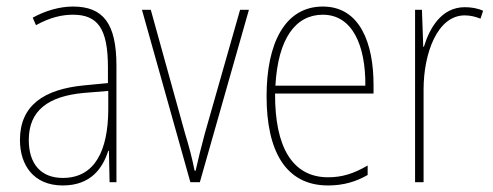

<svg xmlns="http://www.w3.org/2000/svg" viewBox="-20 -557 1508 587"><path d="M203 -537C162 -537 118 -524 80 -503L90 -480C133 -504 170 -512 203 -512C278 -512 310 -471 310 -351V-303L237 -296C113 -284 41 -234 41 -129C41 -53 82 10 172 10C258 10 294 -43 311 -96H313L315 0H336V-356C336 -486 295 -537 203 -537ZM237 -273 311 -279V-220C310 -98 271 -13 172 -13C106 -13 68 -55 68 -129C68 -219 127 -263 237 -273Z M562 0H591L741 -527H714L606 -148C595 -108 587 -74 578 -35H575C567 -75 558 -109 546 -148L441 -527H414Z M967 -537C850 -537 795 -423 795 -263C795 -97 852 10 983 10C1031 10 1069 -2 1104 -22V-51C1061 -26 1026 -15 983 -15C875 -15 820 -106 821 -271H1122V-298C1122 -424 1081 -537 967 -537ZM967 -512C1058 -512 1098 -417 1097 -295H822C830 -440 884 -512 967 -512Z M1401 -535C1329 -535 1293 -470 1276 -414H1274L1270 -527H1249V0H1275V-283C1275 -394 1317 -510 1401 -510C1420 -510 1436 -505 1449 -500L1457 -524C1440 -532 1420 -535 1401 -535Z"/></svg>

Font: Noto Sans Sinhala UI Condensed Thin
Style: Regular
Weight: 100
Width: 3
Designer: Jelle Bosma - Monotype Design Team
Foundry: Monotype Imaging Inc.
Version: Version 2.006